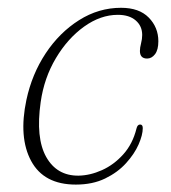

<svg xmlns="http://www.w3.org/2000/svg" viewBox="-20 -478 449 505"><path d="M290 -439Q244.5 -439 201.2 -408Q158 -377 127 -325Q96 -273 87 -209.5Q73.5 -115 101.5 -65.2Q129.5 -15.5 186.5 -16Q217 -16.5 248.2 -30.5Q279.5 -44.5 304.2 -72Q329 -99.5 339 -140Q341.5 -150.5 348.5 -150.5Q355.5 -150.5 355.5 -141Q355.5 -123 344.5 -98Q333.5 -73 311.5 -48.8Q289.5 -24.5 256.5 -8.5Q223.5 7.5 179.5 7.5Q95.5 7.5 62 -54.5Q28.5 -116.5 49.5 -215.5Q64 -283 100.2 -337.8Q136.5 -392.5 188 -425Q239.5 -457.5 298.5 -457.5Q346 -457.5 371.2 -431.8Q396.5 -406 396.5 -369.5Q396.5 -347 387.8 -335.5Q379 -324 367 -324Q348 -324 348 -344Q348 -352.5 351 -364Q354 -375.5 354 -386Q354 -409.5 337 -424.2Q320 -439 290 -439Z"/></svg>

Font: Fraunces 9pt S000 Thin
Style: Italic
Weight: 100
Italic angle: -16°
Version: Version 1.000; ttfautohint (v1.8.3)